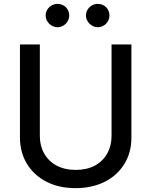

<svg xmlns="http://www.w3.org/2000/svg" viewBox="-20 -956 779 988"><path d="M554 -256C554 -188.9 523.4 -133.9 468.4 -104C440.7 -89.1 407.7 -81.7 369.3 -81.7C293 -81.7 237.2 -113.3 207.4 -166.2C192.5 -192.5 185 -222.3 185 -256V-727.3H82.7V-247.9C82.7 -147 132.5 -65.7 218.4 -21.3C261.4 1.1 311.4 12.1 369.3 12.1C484.7 12.1 573.2 -35.2 620.7 -113.6C644.5 -152.7 656.2 -197.4 656.2 -247.9V-727.3H554ZM275.6 -815.7C310 -816.1 336.3 -844.5 336.3 -876.1C336.3 -910.2 310 -936.1 275.6 -936.1C243.3 -936.1 214.8 -910.2 214.8 -876.1C214.8 -844.5 243.3 -816.1 275.6 -815.7ZM483 -815.7C517.4 -816.1 543.3 -844.5 543.3 -876.1C543.3 -910.2 517.4 -936.1 483 -936.1C450.6 -936.1 422.2 -910.2 422.2 -876.1C422.2 -844.5 450.6 -816.1 483 -815.7Z"/></svg>

Font: Inter 465
Style: Regular
Weight: 400
Designer: Rasmus Andersson
Foundry: rsms
Version: Version 3.019;Glyphs 3.1.2 (3151)